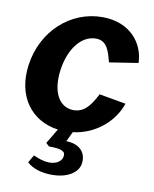

<svg xmlns="http://www.w3.org/2000/svg" viewBox="-85 -604 710 888"><g transform="rotate(10 270.0 -160.5)"><path d="M348 143C354 103 333 56 259 54L281 8C391 -5 472 -83 498 -164L373 -186C350 -143 323 -93 267 -93C198 -93 161 -162 175 -265C189 -366 243 -437 312 -437C366 -437 377 -386 390 -339L525 -360C523 -451 456 -540 324 -540C176 -540 49 -427 26 -263C5 -114 84 -9 211 8L169 78L184 92C244 92 263 102 259 125C256 149 232 165 198 165C171 165 146 155 123 145L102 181C131 208 174 219 222 219C284 219 341 192 348 143Z"/></g></svg>

Font: Cheyenne Sans
Style: Bold Italic
Weight: 700
Italic angle: -8.13011°
Designer: The Public Sans project authors (U.S. Web Design System), Libre Franklin designed by Pablo Impallari and Rodrigo Fuenzal
Foundry: The Cheyenne Sans Project Authors
Version: Version 2.007